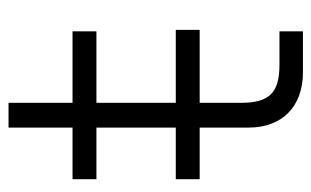

<svg xmlns="http://www.w3.org/2000/svg" viewBox="-160 -570 730 450"><g transform="rotate(-90 205.0 -345.0)"><path d="M131 -242V-127C131 -48.5 180.5 0 260.5 0H356.5V-55H278C212 -55 189 -79 189 -146V-242H360V-298H189V-484H356.5V-540H189V-690H131V-540H10V-484H131V-298H10V-242Z"/></g></svg>

Font: Vela Sans Light
Style: Regular
Weight: 300
Designer: Principal design: Mikhail Sharanda - project Manrope.
Design modification: Ravid Balaliev
Foundry: Mikhail Sharanda
Version: Version 1.001